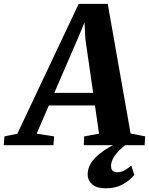

<svg xmlns="http://www.w3.org/2000/svg" viewBox="-96 -766 786 1013"><path d="M-76.5 0 -72.5 -46.5 -4.5 -60.5 319 -745.5H472.5L593 -61.5L670 -46.5L667 0H346L348 -46.5L426.5 -60.5L405 -209.5H161.5L97.5 -60.5L189.5 -46.5L186 0ZM190.5 -276H395.5L354.5 -559L350 -647.5L315.5 -565ZM462.5 227.5Q413.5 227.5 390 206.2Q366.5 185 366.5 155Q366.5 122.5 383.2 96Q400 69.5 426 48.2Q452 27 481.2 10.2Q510.5 -6.5 535 -19L563 -28L588.5 -16.5Q557.5 3.5 535.5 25Q513.5 46.5 502 67.5Q490.5 88.5 490 107.5Q489.5 128 499 135.5Q508.5 143 523 143Q543 143 560 133.2Q577 123.5 597 108L612.5 157Q593 182 554.8 204.8Q516.5 227.5 462.5 227.5Z"/></svg>

Font: Merriweather 28pt ExtraBold
Style: Italic
Weight: 800
Italic angle: -7.8°
Version: Version 2.101